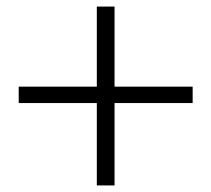

<svg xmlns="http://www.w3.org/2000/svg" viewBox="-20 -654 643 585"><path d="M567 -340V-390H329V-634H275V-390H37V-340H275V-89H329V-340Z"/></svg>

Font: Noto Serif JP
Style: Bold
Weight: 700
Designer: Ryoko NISHIZUKA 西塚涼子 (kana & ideographs); Frank Grießhammer (Latin, Greek & Cyrillic); Wenlong ZHANG 张文龙 (bopomofo); San
Foundry: Adobe
Version: Version 2.001;hotconv 1.1.0;makeotfexe 2.6.0